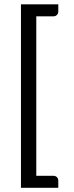

<svg xmlns="http://www.w3.org/2000/svg" viewBox="-20 -743 347 899"><path d="M78.1 136.2V-722.7H252.9V-689.5Q252.9 -679.7 246.6 -673.1Q240.2 -666.5 229.5 -666.5H149.9V80.1H229.5Q240.2 80.1 246.6 86.7Q252.9 93.3 252.9 103V136.2Z"/></svg>

Font: Carlito
Style: Regular
Weight: 400
Designer: Lukasz Dziedzic
Foundry: tyPoland Lukasz Dziedzic
Version: Version 1.103; Beta1; all basic design good, some composites